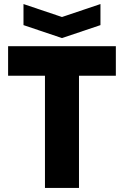

<svg xmlns="http://www.w3.org/2000/svg" viewBox="-20 -928 612 948"><path d="M202 0V-554H20V-700H552V-554H370V0ZM476 -908V-804L286 -740L96 -804V-908L286 -844Z"/></svg>

Font: Tektur
Style: Bold
Weight: 700
Designer: Adam Jagosz
Foundry: Adam Jagosz
Version: Version 1.005;gftools[0.9.30]